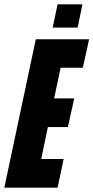

<svg xmlns="http://www.w3.org/2000/svg" viewBox="-36 -870 433 890"><path d="M-16 0 130 -688H377L348 -556H245L215 -414H308L279 -281H186L155 -133H259L231 0ZM208 -742 231 -850H346L324 -742Z"/></svg>

Font: Saira ExtraCondensed Black
Style: Italic
Weight: 900
Width: 2
Italic angle: -12°
Designer: Hector Gatti with collaboration of the Omnibus-Type team
Foundry: Omnibus-Type
Version: Version 1.101